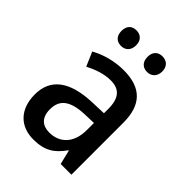

<svg xmlns="http://www.w3.org/2000/svg" viewBox="-215 -837 950 950"><g transform="rotate(45 260.5 -361.5)"><path d="M121 -679C121 -641 143 -624 172 -624C200 -624 223 -642 223 -679C223 -716 200 -733 172 -733C143 -733 121 -716 121 -679ZM303 -679C303 -642 325 -624 354 -624C382 -624 406 -642 406 -679C406 -716 382 -733 354 -733C325 -733 303 -716 303 -679ZM267 -549C201 -549 139 -531 91 -504L123 -430C166 -452 211 -468 257 -468C316 -468 348 -437 348 -359V-329L266 -326C116 -320 40 -262 40 -153C40 -51 99 10 192 10C271 10 312 -17 353 -75H356L374 0H449V-364C449 -488 390 -549 267 -549ZM285 -258 347 -260V-211C347 -119 296 -70 224 -70C176 -70 145 -96 145 -154C145 -218 182 -254 285 -258Z"/></g></svg>

Font: Noto Sans Devanagari UI SemiCondensed Medium
Style: Regular
Weight: 500
Width: 4
Designer: Jelle Bosma - Monotype Design Team
Foundry: Monotype Imaging Inc.
Version: Version 2.004